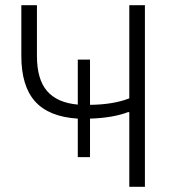

<svg xmlns="http://www.w3.org/2000/svg" viewBox="-20 -718 676 738"><path d="M477 0V-287H472Q415 -265 326 -262V-114H279V-262Q168 -269 115 -328Q62 -387 62 -503V-698H122V-503Q122 -413 161 -368Q200 -323 279 -316V-489H326V-315Q416 -316 477 -340V-698H537V0Z"/></svg>

Font: IBM Plex Sans Light
Style: Regular
Weight: 300
Designer: Mike Abbink, Paul van der Laan, Pieter van Rosmalen
Foundry: Bold Monday
Version: Version 3.0